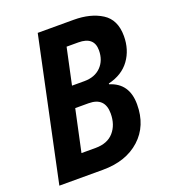

<svg xmlns="http://www.w3.org/2000/svg" viewBox="-131 -811 805 908"><g transform="rotate(-20 271.0 -357.0)"><path d="M231 0Q348 0 418.5 -64Q489 -128 489 -236Q489 -342 397 -370V-374Q468 -391 504.5 -441.5Q541 -492 541 -561Q541 -643 485 -678.5Q429 -714 344 -714H163L12 0ZM269 -606H328Q407 -606 407 -538Q407 -487 376 -455.5Q345 -424 292 -424H230ZM208 -319H275Q357 -319 357 -238Q357 -181 325.5 -145Q294 -109 234 -109H163Z"/></g></svg>

Font: Noto Sans UI SemiCondensed
Style: Bold Italic
Weight: 700
Width: 4
Designer: Monotype Design Team
Foundry: Monotype Imaging Inc.
Version: 1.001